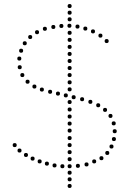

<svg xmlns="http://www.w3.org/2000/svg" viewBox="-20 -830 648 954"><path d="M326 -657Q316 -657 316 -667Q316 -677 326 -677Q336 -677 336 -667Q336 -657 326 -657ZM326 -622Q316 -622 316 -632Q316 -642 326 -642Q336 -642 336 -632Q336 -622 326 -622ZM326 -587Q316 -587 316 -597Q316 -607 326 -607Q336 -607 336 -597Q336 -587 326 -587ZM326 -552Q316 -552 316 -562Q316 -572 326 -572Q336 -572 336 -562Q336 -552 326 -552ZM326 -517Q316 -517 316 -527Q316 -537 326 -537Q336 -537 336 -527Q336 -517 326 -517ZM326 -482Q316 -482 316 -492Q316 -502 326 -502Q336 -502 336 -492Q336 -482 326 -482ZM326 -447Q316 -447 316 -457Q316 -467 326 -467Q336 -467 336 -457Q336 -447 326 -447ZM326 -411Q316 -411 316 -421Q316 -431 326 -431Q336 -431 336 -421Q336 -411 326 -411ZM326 -376Q316 -376 316 -386Q316 -396 326 -396Q336 -396 336 -386Q336 -376 326 -376ZM326 -313Q316 -313 316 -323Q316 -333 326 -333Q336 -333 336 -323Q336 -313 326 -313ZM326 -276Q316 -276 316 -286Q316 -296 326 -296Q336 -296 336 -286Q336 -276 326 -276ZM326 -241Q316 -241 316 -251Q316 -261 326 -261Q336 -261 336 -251Q336 -241 326 -241ZM326 -206Q316 -206 316 -216Q316 -226 326 -226Q336 -226 336 -216Q336 -206 326 -206ZM326 -171Q316 -171 316 -181Q316 -191 326 -191Q336 -191 336 -181Q336 -171 326 -171ZM326 -134Q316 -134 316 -144Q316 -154 326 -154Q336 -154 336 -144Q336 -134 326 -134ZM326 -99Q316 -99 316 -109Q316 -119 326 -119Q336 -119 336 -109Q336 -99 326 -99ZM326 -64Q316 -64 316 -74Q316 -84 326 -84Q336 -84 336 -74Q336 -64 326 -64ZM326 -29Q316 -29 316 -39Q316 -49 326 -49Q336 -49 336 -39Q336 -29 326 -29ZM326 -724Q316 -724 316 -734Q316 -744 326 -744Q336 -744 336 -734Q336 -724 326 -724ZM326 -757Q316 -757 316 -767Q316 -777 326 -777Q336 -777 336 -767Q336 -757 326 -757ZM326 38Q316 38 316 28Q316 18 326 18Q336 18 336 28Q336 38 326 38ZM326 71Q316 71 316 61Q316 51 326 51Q336 51 336 61Q336 71 326 71ZM326 104Q316 104 316 94Q316 84 326 84Q336 84 336 94Q336 104 326 104ZM326 -790Q316 -790 316 -800Q316 -810 326 -810Q336 -810 336 -800Q336 -790 326 -790ZM510 -636Q520 -636 520 -626Q520 -616 510 -616Q500 -616 500 -626Q500 -636 510 -636ZM479 -663Q489 -663 489 -653Q489 -643 479 -643Q469 -643 469 -653Q469 -663 479 -663ZM442 -684Q452 -684 452 -674Q452 -664 442 -664Q432 -664 432 -674Q432 -684 442 -684ZM404 -698Q414 -698 414 -688Q414 -678 404 -678Q394 -678 394 -688Q394 -698 404 -698ZM365 -708Q375 -708 375 -698Q375 -688 365 -688Q355 -688 355 -698Q355 -708 365 -708ZM325 -712Q335 -712 335 -702Q335 -692 325 -692Q315 -692 315 -702Q315 -712 325 -712ZM285 -711Q295 -711 295 -701Q295 -691 285 -691Q275 -691 275 -701Q275 -711 285 -711ZM245 -706Q255 -706 255 -696Q255 -686 245 -686Q235 -686 235 -696Q235 -706 245 -706ZM203 -697Q213 -697 213 -687Q213 -677 203 -677Q193 -677 193 -687Q193 -697 203 -697ZM164 -680Q174 -680 174 -670Q174 -660 164 -660Q154 -660 154 -670Q154 -680 164 -680ZM78 -506Q88 -506 88 -496Q88 -486 78 -486Q68 -486 68 -496Q68 -506 78 -506ZM76 -549Q86 -549 86 -539Q86 -529 76 -529Q66 -529 66 -539Q66 -549 76 -549ZM85 -588Q95 -588 95 -578Q95 -568 85 -568Q75 -568 75 -578Q75 -588 85 -588ZM103 -625Q113 -625 113 -615Q113 -605 103 -605Q93 -605 93 -615Q93 -625 103 -625ZM130 -656Q140 -656 140 -646Q140 -636 130 -636Q120 -636 120 -646Q120 -656 130 -656ZM91 -467Q101 -467 101 -457Q101 -447 91 -447Q81 -447 81 -457Q81 -467 91 -467ZM117 -434Q127 -434 127 -424Q127 -414 117 -414Q107 -414 107 -424Q107 -434 117 -434ZM151 -410Q161 -410 161 -400Q161 -390 151 -390Q141 -390 141 -400Q141 -410 151 -410ZM188 -395Q198 -395 198 -385Q198 -375 188 -375Q178 -375 178 -385Q178 -395 188 -395ZM229 -384Q239 -384 239 -374Q239 -364 229 -364Q219 -364 219 -374Q219 -384 229 -384ZM268 -375Q278 -375 278 -365Q278 -355 268 -355Q258 -355 258 -365Q258 -375 268 -375ZM307 -366Q317 -366 317 -356Q317 -346 307 -346Q297 -346 297 -356Q297 -366 307 -366ZM346 -357Q356 -357 356 -347Q356 -337 346 -337Q336 -337 336 -347Q336 -357 346 -357ZM388 -347Q398 -347 398 -337Q398 -327 388 -327Q378 -327 378 -337Q378 -347 388 -347ZM429 -334Q439 -334 439 -324Q439 -314 429 -314Q419 -314 419 -324Q419 -334 429 -334ZM468 -317Q478 -317 478 -307Q478 -297 468 -297Q458 -297 458 -307Q458 -317 468 -317ZM502 -294Q512 -294 512 -284Q512 -274 502 -274Q492 -274 492 -284Q492 -294 502 -294ZM529 -264Q539 -264 539 -254Q539 -244 529 -244Q519 -244 519 -254Q519 -264 529 -264ZM545 -227Q555 -227 555 -217Q555 -207 545 -207Q535 -207 535 -217Q535 -227 545 -227ZM550 -188Q560 -188 560 -178Q560 -168 550 -168Q540 -168 540 -178Q540 -188 550 -188ZM546 -149Q556 -149 556 -139Q556 -129 546 -129Q536 -129 536 -139Q536 -149 546 -149ZM534 -112Q544 -112 544 -102Q544 -92 534 -92Q524 -92 524 -102Q524 -112 534 -112ZM513 -80Q523 -80 523 -70Q523 -60 513 -60Q503 -60 503 -70Q503 -80 513 -80ZM484 -54Q494 -54 494 -44Q494 -34 484 -34Q474 -34 474 -44Q474 -54 484 -54ZM448 -38Q458 -38 458 -28Q458 -18 448 -18Q438 -18 438 -28Q438 -38 448 -38ZM410 -23Q420 -23 420 -13Q420 -3 410 -3Q400 -3 400 -13Q400 -23 410 -23ZM367 -16Q377 -16 377 -6Q377 4 367 4Q357 4 357 -6Q357 -16 367 -16ZM326 -14Q336 -14 336 -4Q336 6 326 6Q316 6 316 -4Q316 -14 326 -14ZM290 -14Q300 -14 300 -4Q300 6 290 6Q280 6 280 -4Q280 -14 290 -14ZM251 -18Q261 -18 261 -8Q261 2 251 2Q241 2 241 -8Q241 -18 251 -18ZM213 -27Q223 -27 223 -17Q223 -7 213 -7Q203 -7 203 -17Q203 -27 213 -27ZM177 -38Q187 -38 187 -28Q187 -18 177 -18Q167 -18 167 -28Q167 -38 177 -38ZM142 -52Q152 -52 152 -42Q152 -32 142 -32Q132 -32 132 -42Q132 -52 142 -52ZM109 -70Q119 -70 119 -60Q119 -50 109 -50Q99 -50 99 -60Q99 -70 109 -70ZM77 -92Q87 -92 87 -82Q87 -72 77 -72Q67 -72 67 -82Q67 -92 77 -92ZM53 -119Q63 -119 63 -109Q63 -99 53 -99Q43 -99 43 -109Q43 -119 53 -119Z"/></svg>

Font: Raleway Dots 
Style: Regular
Weight: 400
Version: Version 1.000